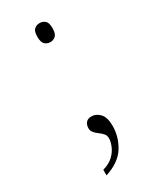

<svg xmlns="http://www.w3.org/2000/svg" viewBox="-176 -571 638 779"><g transform="rotate(-30 143.0 -181.5)"><path d="M80 154V128Q111 119 129 102Q147 85 155.5 64.5Q164 44 164 29Q164 15 156 6Q148 -3 137.5 -10.5Q127 -18 119.5 -27Q112 -36 112 -47Q112 -64 120.5 -74Q129 -84 146 -84Q168 -84 185 -66Q202 -48 202 -8Q202 44 174 88.5Q146 133 80 154ZM153 -428Q139 -428 128.5 -437.5Q118 -447 118 -473Q118 -499 128.5 -508Q139 -517 153 -517Q168 -517 178.5 -508Q189 -499 189 -473Q189 -447 178.5 -437.5Q168 -428 153 -428Z"/></g></svg>

Font: Noto Serif Bengali ExtraLight
Style: Regular
Weight: 250
Version: Version 2.003